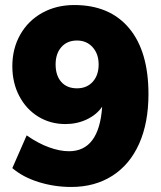

<svg xmlns="http://www.w3.org/2000/svg" viewBox="-20 -734 640 763"><path d="M570 -360Q570 -246 533 -163Q496 -80 426.5 -35.5Q357 9 263 9Q196 9 133.5 -10.5Q71 -30 29 -66L86 -196Q132 -164 175 -148.5Q218 -133 254 -133Q374 -133 386 -310Q364 -278 325 -259.5Q286 -241 240 -241Q180 -241 132 -270.5Q84 -300 56.5 -352.5Q29 -405 29 -471Q29 -541 60.5 -596.5Q92 -652 148 -683Q204 -714 275 -714Q416 -714 493 -622Q570 -530 570 -360ZM372 -478Q372 -520 348 -546.5Q324 -573 286 -573Q247 -573 224 -547Q201 -521 201 -478Q201 -434 223.5 -408.5Q246 -383 286 -383Q325 -383 348.5 -409Q372 -435 372 -478Z"/></svg>

Font: wassup Sans
Style: Black
Weight: 900
Version: Version 2.001